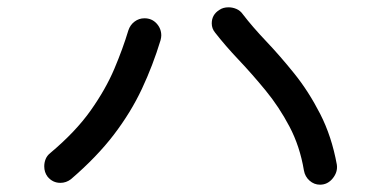

<svg xmlns="http://www.w3.org/2000/svg" viewBox="-20 -600 1040 525"><path d="M855 -95Q839 -95 826.5 -106Q814 -117 811 -134Q800 -200 771.5 -254Q743 -308 706 -353Q669 -398 632.5 -436.5Q596 -475 568 -511Q559 -522 559 -536Q559 -560 580 -573Q590 -580 605 -580Q616 -580 626.5 -575.5Q637 -571 644 -561Q670 -527 708 -487Q746 -447 785 -398.5Q824 -350 855.5 -288.5Q887 -227 901 -150Q904 -130 890 -112.5Q876 -95 855 -95ZM174 -110Q161 -100 145 -100Q124 -100 110 -117Q101 -129 101 -145Q101 -156 105 -165.5Q109 -175 118 -182Q187 -240 228 -298Q269 -356 292.5 -411.5Q316 -467 331 -517Q336 -532 348 -541Q360 -550 375 -550Q395 -550 408 -536Q421 -522 421 -503Q421 -498 419 -490Q398 -421 368 -357Q338 -293 291.5 -232Q245 -171 174 -110Z"/></svg>

Font: Kiwi Maru Medium
Style: Regular
Weight: 500
Designer: Hiroki-Chan
Version: Version 1.100